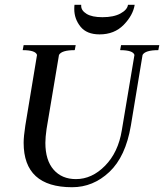

<svg xmlns="http://www.w3.org/2000/svg" viewBox="-20 -774 687 804"><path d="M397 -630Q343 -630 317 -662.5Q291 -695 291 -736Q291 -748 292 -754H320V-749Q320 -730 342.5 -716Q365 -702 409 -702Q456 -702 484.5 -717.5Q513 -733 516 -754H544Q537 -710 498 -670Q459 -630 397 -630ZM298 -24Q365 -24 420 -80Q475 -136 490 -228L543 -544Q537 -564 483 -564L487 -585H647L643 -564Q588 -564 577 -544L528 -248Q506 -118 438 -54Q370 10 282 10Q79 10 79 -176Q79 -202 86 -248L135 -544Q129 -564 75 -564L79 -585H297L293 -564Q238 -564 227 -544L175 -234Q170 -199 170 -176Q170 -103 204.5 -63.5Q239 -24 298 -24Z"/></svg>

Font: Judson
Style: Italic
Weight: 400
Italic angle: -9.5°
Version: Version 20110429